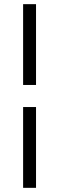

<svg xmlns="http://www.w3.org/2000/svg" viewBox="-20 -788 284 922"><path d="M153 -274V114H91V-274ZM91 -380V-768H153V-380Z"/></svg>

Font: Quattrocento Sans
Style: Regular
Weight: 400
Designer: Pablo Impallari
Foundry: Pablo Impallari, Igino Marini, Brenda Gallo
Version: Version 2.000